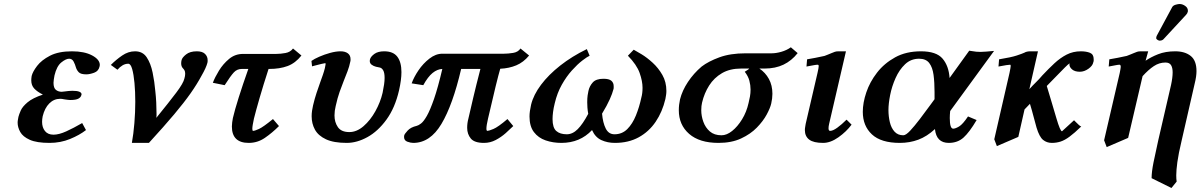

<svg xmlns="http://www.w3.org/2000/svg" viewBox="-20 -701 5990 958"><path d="M193 -121Q190 -106 190 -93Q190 -65 204.5 -47Q219 -29 247 -29Q274 -29 310.5 -45.5Q347 -62 390 -87L409 -52Q377 -27 329.5 -7.5Q282 12 227 12Q163 12 128.5 -3.5Q94 -19 81 -42.5Q68 -66 68 -89Q68 -97 69.5 -104Q71 -111 72 -118Q75 -130 83.5 -149.5Q92 -169 117.5 -190.5Q143 -212 194 -229Q166 -243 151 -259Q136 -275 136 -300Q136 -305 136.5 -310.5Q137 -316 138 -322Q143 -343 165 -372Q187 -401 229.5 -423Q272 -445 339 -445Q401 -445 439.5 -424.5Q478 -404 478 -377Q478 -373 477 -370Q472 -346 449.5 -338Q427 -330 411 -330Q383 -330 373 -340.5Q363 -351 359 -364Q355 -379 347.5 -393.5Q340 -408 325 -408Q309 -408 286 -389.5Q263 -371 252 -325Q250 -314 248.5 -304.5Q247 -295 247 -288Q247 -262 259 -252.5Q271 -243 289 -243Q289 -243 291 -243.5Q293 -244 297 -244Q308 -246 322.5 -247Q337 -248 341 -248Q387 -248 387 -230Q387 -228 386 -227Q384 -216 371.5 -209Q359 -202 330 -202Q326 -202 318 -203Q310 -204 303 -205Q296 -207 289 -207.5Q282 -208 280 -208Q249 -208 226 -185Q203 -162 193 -121Z M962 -445Q990 -445 1003 -432Q1016 -419 1016 -401Q1016 -398 1016 -395Q1016 -392 1015 -388Q1012 -376 1004.5 -359.5Q997 -343 986 -324Q963 -281 931 -235.5Q899 -190 849.5 -131Q800 -72 723 12H638Q646 -32 650.5 -86.5Q655 -141 655 -193Q655 -244 651 -287Q647 -330 639.5 -356.5Q632 -383 620 -383Q605 -383 591.5 -375Q578 -367 566 -353L533 -377Q559 -403 589.5 -424Q620 -445 654 -445Q692 -445 712 -415Q732 -385 741.5 -339Q751 -293 755 -246Q758 -220 759.5 -191Q761 -162 761 -135Q761 -129 761 -123.5Q761 -118 760 -113Q825 -193 860 -239.5Q895 -286 900 -309Q904 -322 904 -333Q904 -344 900.5 -350Q897 -356 893 -360Q884 -369 884 -385Q884 -389 884.5 -393Q885 -397 886 -401Q889 -414 908.5 -429.5Q928 -445 962 -445Z M1193 -432H1358Q1380 -432 1404.5 -436.5Q1429 -441 1442 -459L1484 -424Q1454 -386 1415 -371.5Q1376 -357 1323 -357H1320Q1294 -277 1275.5 -213Q1257 -149 1247 -109Q1243 -90 1241 -78Q1239 -66 1239 -58Q1239 -48 1243 -48Q1251 -48 1272 -57.5Q1293 -67 1342 -107L1372 -72Q1338 -38 1301.5 -13Q1265 12 1221 12Q1137 12 1137 -70Q1137 -80 1138.5 -90.5Q1140 -101 1142 -112Q1151 -151 1171 -214.5Q1191 -278 1219 -357H1186Q1163 -357 1147 -340Q1131 -323 1101 -276L1042 -288Q1052 -315 1072.5 -348.5Q1093 -382 1123 -407Q1153 -432 1193 -432Z M1971 -250Q1951 -163 1908.5 -104.5Q1866 -46 1813.5 -17Q1761 12 1710 12Q1645 12 1606.5 -6Q1568 -24 1551.5 -54Q1535 -84 1535 -121Q1535 -135 1537 -148.5Q1539 -162 1542 -175Q1550 -209 1559.5 -237.5Q1569 -266 1578 -291Q1585 -310 1591 -327.5Q1597 -345 1601 -361Q1607 -386 1603 -386Q1600 -386 1583.5 -382Q1567 -378 1552 -374Q1537 -370 1537 -370L1534 -397Q1548 -407 1573 -418Q1598 -429 1627 -437Q1656 -445 1679 -445Q1702 -445 1715.5 -435Q1729 -425 1729 -406Q1729 -403 1729 -400Q1729 -397 1728 -394Q1723 -369 1714 -345.5Q1705 -322 1695 -297Q1685 -272 1674.5 -242.5Q1664 -213 1655 -172Q1649 -148 1649 -125Q1649 -91 1666 -66.5Q1683 -42 1723 -42Q1760 -42 1794 -71.5Q1828 -101 1853 -146Q1878 -191 1889 -238Q1894 -262 1896.5 -280Q1899 -298 1899 -312Q1899 -338 1892 -350Q1885 -362 1875 -364Q1868 -365 1856 -368Q1844 -371 1834.5 -378Q1825 -385 1825 -397Q1825 -402 1826 -405Q1830 -419 1848 -432Q1866 -445 1897 -445Q1942 -445 1962.5 -418Q1983 -391 1983 -341Q1983 -303 1971 -250Z M2494 -433Q2515 -433 2540 -437Q2565 -441 2577 -459L2620 -424Q2592 -390 2556 -375Q2520 -360 2476 -358Q2468 -331 2453 -270Q2438 -209 2415 -109Q2411 -92 2409 -79.5Q2407 -67 2407 -59Q2407 -48 2412 -48Q2419 -48 2442 -57.5Q2465 -67 2512 -107L2541 -72Q2526 -57 2503.5 -37Q2481 -17 2453.5 -2.5Q2426 12 2395 12Q2347 12 2329 -10Q2311 -32 2311 -63Q2311 -87 2317 -109Q2327 -153 2341 -212.5Q2355 -272 2377 -357H2281Q2239 -177 2182.5 -82.5Q2126 12 2042 12Q2029 12 2012.5 6Q1996 0 1996 -18Q1996 -20 1996.5 -22Q1997 -24 1997 -26Q1999 -33 2014 -49.5Q2029 -66 2059 -73Q2068 -75 2081 -85Q2094 -95 2110 -123Q2126 -151 2145.5 -207Q2165 -263 2187 -357Q2162 -356 2138.5 -337Q2115 -318 2092 -276L2034 -285Q2045 -316 2068 -350Q2091 -384 2122.5 -408.5Q2154 -433 2187 -433Z M3300 -207Q3285 -143 3251.5 -93.5Q3218 -44 3167 -16Q3116 12 3048 12Q3011 12 2980.5 -2Q2950 -16 2934 -52Q2874 12 2781 12Q2739 12 2702.5 -0.5Q2666 -13 2644 -42Q2622 -71 2622 -120Q2622 -144 2630 -179Q2642 -228 2679.5 -278Q2717 -328 2775.5 -374Q2834 -420 2908 -456L2922 -423Q2909 -417 2885 -398.5Q2861 -380 2833.5 -349.5Q2806 -319 2783 -278Q2760 -237 2748 -186Q2742 -162 2739.5 -142Q2737 -122 2737 -107Q2737 -64 2755.5 -47.5Q2774 -31 2808 -31Q2837 -31 2862.5 -56.5Q2888 -82 2915 -133Q2912 -150 2911 -164.5Q2910 -179 2910 -191Q2910 -211 2912 -225Q2914 -239 2916 -247Q2921 -271 2937.5 -289.5Q2954 -308 2991 -308Q3019 -308 3030.5 -298Q3042 -288 3042 -271Q3042 -267 3042 -262.5Q3042 -258 3040 -253Q3036 -236 3022.5 -205.5Q3009 -175 2984 -134Q2988 -88 3002.5 -59.5Q3017 -31 3046 -31Q3084 -31 3110 -57Q3136 -83 3153 -125Q3170 -167 3180 -214Q3186 -235 3186 -263Q3186 -296 3171.5 -337Q3157 -378 3113 -423L3142 -453Q3155 -446 3181.5 -430Q3208 -414 3236.5 -388Q3265 -362 3285 -327Q3305 -292 3305 -247Q3305 -237 3303.5 -227.5Q3302 -218 3300 -207Z M3481 -369Q3515 -395 3569.5 -415Q3624 -435 3700 -435H3830Q3852 -435 3878.5 -442.5Q3905 -450 3926 -465L3960 -436Q3930 -398 3889.5 -378.5Q3849 -359 3795 -359H3769Q3799 -339 3816.5 -307Q3834 -275 3834 -233Q3834 -210 3828 -184Q3823 -162 3805.5 -129.5Q3788 -97 3756.5 -64.5Q3725 -32 3677.5 -10Q3630 12 3565 12Q3470 12 3418.5 -33Q3367 -78 3367 -151Q3367 -178 3373 -205Q3384 -249 3412.5 -292Q3441 -335 3481 -369ZM3580 -26Q3606 -26 3633 -47.5Q3660 -69 3682.5 -105.5Q3705 -142 3715 -187Q3719 -203 3722 -219.5Q3725 -236 3725 -254Q3725 -276 3719 -298.5Q3713 -321 3696 -343Q3703 -347 3711 -352.5Q3719 -358 3718 -359H3678Q3622 -359 3582.5 -336Q3543 -313 3518.5 -274.5Q3494 -236 3483 -189Q3481 -181 3480 -171.5Q3479 -162 3479 -151Q3479 -122 3489.5 -93Q3500 -64 3522 -45Q3544 -26 3580 -26Z M4201 -445 4117 -83Q4114 -70 4114 -61Q4114 -48 4122 -48Q4136 -48 4158 -64Q4180 -80 4204 -104L4229 -79Q4203 -44 4163.5 -16Q4124 12 4087 12Q4039 12 4017.5 -4.5Q3996 -21 3996 -52Q3996 -60 3997.5 -67.5Q3999 -75 4000 -83L4059 -337Q4065 -363 4065 -371Q4065 -378 4060 -378Q4053 -378 4042 -376Q4031 -374 4004 -369L4007 -405Q4021 -407 4048.5 -412.5Q4076 -418 4094 -422Q4102 -425 4112 -429Q4122 -433 4129 -436Q4138 -440 4145.5 -442.5Q4153 -445 4164 -445Z M4575 -445Q4652 -445 4683 -408.5Q4714 -372 4718 -312L4816 -448Q4839 -444 4851 -443Q4863 -442 4872 -442Q4883 -442 4900.5 -443.5Q4918 -445 4940 -447L4721 -147Q4720 -138 4719.5 -129Q4719 -120 4719 -112Q4719 -59 4736 -59Q4747 -59 4765.5 -70Q4784 -81 4810 -120L4853 -102Q4817 -41 4787.5 -14.5Q4758 12 4714 12Q4652 12 4645 -57Q4605 -20 4562 -4Q4519 12 4470 12Q4376 12 4330.5 -30.5Q4285 -73 4285 -143Q4285 -188 4302.5 -240Q4320 -292 4356 -338.5Q4392 -385 4446.5 -415Q4501 -445 4575 -445ZM4643 -206V-241Q4643 -290 4638 -327.5Q4633 -365 4616.5 -386.5Q4600 -408 4566 -408Q4525 -408 4496 -380.5Q4467 -353 4448.5 -311.5Q4430 -270 4421.5 -227Q4413 -184 4413 -152Q4413 -120 4420 -91Q4427 -62 4443.5 -44Q4460 -26 4487 -26Q4500 -26 4521.5 -49Q4543 -72 4570 -107.5Q4597 -143 4624 -180Z M5435 -390Q5432 -373 5411 -358Q5390 -343 5368 -343Q5343 -343 5329.5 -354.5Q5316 -366 5316 -379Q5316 -383 5317 -385Q5310 -381 5293 -364Q5276 -347 5245 -315L5203 -272Q5215 -232 5227 -192Q5239 -152 5251 -111Q5270 -46 5279 -46Q5279 -46 5339 -101Q5339 -101 5346.5 -93.5Q5354 -86 5362.5 -78Q5371 -70 5375 -70Q5341 -37 5316.5 -19Q5292 -1 5271.5 5.5Q5251 12 5228 12Q5203 12 5184.5 -3Q5166 -18 5152 -64Q5142 -99 5136 -123Q5130 -147 5119 -183L5092 -155L5061 -18L4954 28L4941 -6L5017 -337Q5023 -366 5023 -372Q5023 -378 5020 -378Q5013 -378 5001 -376Q4989 -374 4962 -369L4965 -405Q5026 -415 5053 -424Q5080 -433 5091 -438Q5102 -445 5122 -445H5159L5116 -256Q5133 -275 5149 -290.5Q5165 -306 5181 -325Q5212 -358 5241 -385Q5270 -412 5302 -428.5Q5334 -445 5373 -445Q5400 -445 5418.5 -437.5Q5437 -430 5437 -406Q5437 -402 5437 -398.5Q5437 -395 5435 -390Z M5866 -681Q5880 -681 5893.5 -671.5Q5907 -662 5907 -648V-644Q5905 -634 5898 -627L5785 -505Q5781 -501 5775.5 -499.5Q5770 -498 5767 -498Q5762 -498 5755.5 -502Q5749 -506 5749 -511Q5749 -517 5752 -523L5829 -666Q5834 -674 5846 -677.5Q5858 -681 5866 -681ZM5709 -445 5696 -398Q5722 -416 5758.5 -430.5Q5795 -445 5844 -445Q5892 -445 5921 -422Q5950 -399 5950 -346Q5950 -320 5941 -284L5876 0Q5860 67 5854.5 108Q5849 149 5849 174Q5849 184 5849.5 191Q5850 198 5851 205L5825 237L5726 188Q5726 157 5735.5 109.5Q5745 62 5759 0L5823 -277Q5831 -314 5831 -340Q5831 -363 5823 -376Q5815 -389 5795 -389Q5764 -389 5737 -371Q5710 -353 5681 -321L5609 -13L5502 33L5489 -1L5567 -337Q5569 -348 5570.5 -355.5Q5572 -363 5572 -367Q5572 -378 5566 -378Q5559 -378 5549 -376Q5539 -374 5512 -369L5515 -405Q5529 -407 5556.5 -412.5Q5584 -418 5602 -422Q5610 -425 5620 -429Q5630 -433 5637 -436Q5646 -440 5653.5 -442.5Q5661 -445 5672 -445Z"/></svg>

Font: Libertinus Serif SemiBold
Style: Italic
Weight: 600
Italic angle: -11.5°
Designer: Philipp H. Poll, Khaled Hosny
Foundry: Caleb Maclennan
Version: Version 7.051;RELEASE